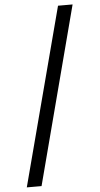

<svg xmlns="http://www.w3.org/2000/svg" viewBox="-64 -871 558 1076"><g transform="rotate(-5 214.5 -333.5)"><path d="M42 166 305 -833H387L125 166Z"/></g></svg>

Font: guzrati115
Style: Regular
Weight: 400
Designer: Jelle Bosma - Monotype Design Team, Universal Thirst
Foundry: Monotype Imaging Inc.
Version: Version 2.102